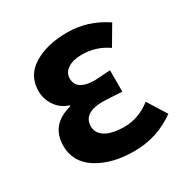

<svg xmlns="http://www.w3.org/2000/svg" viewBox="-139 -694 805 827"><g transform="rotate(-30 263.5 -280.0)"><path d="M298.8 13.7Q188.5 13.7 116.2 -31.7Q43.9 -77.1 43.9 -158.2Q43.9 -263.7 155.3 -292V-296.9Q114.3 -309.6 91.8 -343.8Q69.3 -377.9 69.3 -416Q69.3 -494.1 135.7 -534.2Q202.1 -574.2 301.8 -574.2Q404.3 -574.2 492.2 -514.6L436.5 -419.9Q378.9 -460 308.6 -460Q265.6 -460 239.3 -442.9Q212.9 -425.8 212.9 -396.5Q212.9 -335.9 304.7 -335.9Q314.5 -335.9 380.9 -340.8V-234.4Q300.8 -239.3 287.1 -239.3Q188.5 -239.3 188.5 -171.9Q188.5 -137.7 221.2 -118.2Q253.9 -98.6 314.5 -98.6Q384.8 -98.6 446.3 -146.5L504.9 -52.7Q413.1 13.7 298.8 13.7Z"/></g></svg>

Font: Nasu
Style: Bold
Weight: 700
Designer: Ryoko NISHIZUKA (kana &amp; ideographs); Paul D. Hunt (Latin, Greek &amp; Cyrillic); Wenlong ZHANG (bopomofo); Sandoll C
Version: Version 2014.1215